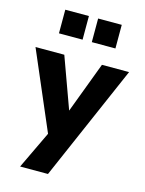

<svg xmlns="http://www.w3.org/2000/svg" viewBox="-131 -750 760 1005"><g transform="rotate(15 248.5 -247.0)"><path d="M79 180 191 -55V12L-5 -445H151L264 -134H238L355 -445H502L230 180ZM273 -546V-674H401V-546ZM95 -546V-674H223V-546Z"/></g></svg>

Font: Nunito Sans 12pt ExtraLight
Style: Weight 830 Width 84 Optical size 12.0 YTLC 445
Weight: 830
Width: 4
Designer: Vernon Adams
Foundry: Vernon Adams
Version: Version 3.101;gftools[0.9.27]